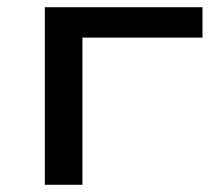

<svg xmlns="http://www.w3.org/2000/svg" viewBox="-20 -511 599 531"><path d="M104 0V-491H540V-407H208V0Z"/></svg>

Font: Nunito Sans 10pt Expanded Medium
Style: Regular
Weight: 500
Width: 7
Designer: Vernon Adams
Foundry: Vernon Adams
Version: Version 3.101;gftools[0.9.27]